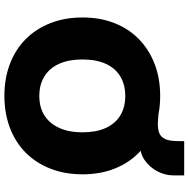

<svg xmlns="http://www.w3.org/2000/svg" viewBox="-12 -856 879 896"><g transform="rotate(90 428.0 -408.5)"><path d="M428 11Q347 11 279.5 -14.5Q212 -40 163.5 -88Q115 -136 88.5 -203.5Q62 -271 62 -354Q62 -436 88.5 -503Q115 -570 164 -617.5Q213 -665 280 -690.5Q347 -716 428 -716Q509 -716 576 -690.5Q643 -665 692 -617.5Q741 -570 767.5 -503Q794 -436 794 -354Q794 -271 767.5 -203.5Q741 -136 692.5 -88Q644 -40 576.5 -14.5Q509 11 428 11ZM428 -152Q482 -152 519.5 -176Q557 -200 577.5 -245Q598 -290 598 -353Q598 -417 578 -461.5Q558 -506 520 -529.5Q482 -553 428 -553Q375 -553 336.5 -529.5Q298 -506 278 -461.5Q258 -417 258 -353Q258 -290 278 -245Q298 -200 336.5 -176Q375 -152 428 -152ZM539 -622 503 -709Q520 -708 533 -706.5Q546 -705 557 -705Q584 -705 602 -712Q620 -719 629.5 -739.5Q639 -760 639 -801V-828H799V-779Q799 -739 780 -703Q761 -667 729 -644.5Q697 -622 657 -622Z"/></g></svg>

Font: Nunito Sans 7pt Black
Style: Regular
Weight: 900
Designer: Vernon Adams
Foundry: Vernon Adams
Version: Version 3.101;gftools[0.9.27]